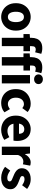

<svg xmlns="http://www.w3.org/2000/svg" viewBox="1238 -1976 749 3265"><g transform="rotate(90 1612.5 -343.5)"><path d="M268 11Q207 11 153.5 -18.5Q100 -48 67 -104Q34 -160 34 -239Q34 -319 67 -375.5Q100 -432 153.5 -461.5Q207 -491 268 -491Q329 -491 382 -461.5Q435 -432 468 -375.5Q501 -319 501 -239Q501 -160 468 -104Q435 -48 382 -18.5Q329 11 268 11ZM268 -103Q312 -103 334 -140Q356 -177 356 -239Q356 -301 334 -338.5Q312 -376 268 -376Q224 -376 202 -338.5Q180 -301 180 -239Q180 -177 202 -140Q224 -103 268 -103Z M623 0V-504Q623 -555 640 -596.5Q657 -638 696 -663Q735 -688 799 -688Q829 -688 854 -682.5Q879 -677 895 -671L869 -566Q844 -577 819 -577Q794 -577 779.5 -561.5Q765 -546 765 -508V0ZM559 -368V-474L631 -479H851V-368Z M952 0V-504Q952 -555 969 -596.5Q986 -638 1025 -663Q1064 -688 1128 -688Q1158 -688 1183 -682.5Q1208 -677 1224 -671L1198 -566Q1173 -577 1148 -577Q1123 -577 1108.5 -561.5Q1094 -546 1094 -508V0ZM888 -368V-474L960 -479H1180V-368Z M1256 0V-479H1398V0ZM1327 -549Q1292 -549 1268.5 -570Q1245 -591 1245 -624Q1245 -656 1268.5 -677Q1292 -698 1327 -698Q1363 -698 1386.5 -677Q1410 -656 1410 -624Q1410 -591 1386.5 -570Q1363 -549 1327 -549Z M1732 11Q1665 11 1611.5 -18.5Q1558 -48 1526.5 -104Q1495 -160 1495 -239Q1495 -319 1530 -375.5Q1565 -432 1622 -461.5Q1679 -491 1745 -491Q1789 -491 1823.5 -476.5Q1858 -462 1885 -439L1818 -348Q1784 -376 1753 -376Q1702 -376 1671.5 -338.5Q1641 -301 1641 -239Q1641 -177 1671.5 -140Q1702 -103 1748 -103Q1772 -103 1794 -113Q1816 -123 1835 -138L1890 -45Q1856 -14 1813.5 -1.5Q1771 11 1732 11Z M2189 11Q2121 11 2065.5 -18.5Q2010 -48 1978 -104Q1946 -160 1946 -239Q1946 -317 1978.5 -373.5Q2011 -430 2063 -460.5Q2115 -491 2172 -491Q2241 -491 2286.5 -460.5Q2332 -430 2354.5 -378Q2377 -326 2377 -261Q2377 -242 2375 -224Q2373 -206 2371 -198H2084Q2094 -146 2127 -121Q2160 -96 2208 -96Q2236 -96 2261 -104Q2286 -112 2312 -128L2359 -42Q2322 -17 2277 -3Q2232 11 2189 11ZM2082 -292H2255Q2255 -331 2236.5 -356.5Q2218 -382 2176 -382Q2142 -382 2116 -359.5Q2090 -337 2082 -292Z M2474 0V-479H2590L2600 -395H2604Q2630 -443 2666.5 -467Q2703 -491 2740 -491Q2760 -491 2773.5 -488.5Q2787 -486 2797 -481L2774 -358Q2761 -362 2749 -364Q2737 -366 2722 -366Q2695 -366 2665.5 -346.5Q2636 -327 2616 -277V0Z M3001 11Q2954 11 2903.5 -7Q2853 -25 2817 -55L2881 -143Q2913 -119 2943.5 -106Q2974 -93 3004 -93Q3036 -93 3050.5 -104Q3065 -115 3065 -134Q3065 -158 3035 -171.5Q3005 -185 2968 -200Q2939 -211 2909.5 -228.5Q2880 -246 2860.5 -273.5Q2841 -301 2841 -341Q2841 -408 2891.5 -449.5Q2942 -491 3024 -491Q3080 -491 3121.5 -472Q3163 -453 3193 -430L3130 -345Q3105 -363 3079.5 -374.5Q3054 -386 3029 -386Q2974 -386 2974 -347Q2974 -325 3003 -313Q3032 -301 3069 -287Q3099 -276 3128.5 -259Q3158 -242 3178 -214.5Q3198 -187 3198 -143Q3198 -78 3147.5 -33.5Q3097 11 3001 11Z"/></g></svg>

Font: Narnoor ExtraBold
Style: Regular
Weight: 800
Designer: S. Sridhar Murthy
Foundry: SIL International
Version: Version 3.000